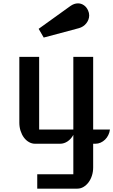

<svg xmlns="http://www.w3.org/2000/svg" viewBox="-20 -846 667 1130"><path d="M93.8 -511.2H210.4V-83.5H411.6V-511.2H528.3V-83.5H627Q625 -66.4 617.4 -51Q609.9 -35.6 598.4 -24.4Q586.9 -13.2 572.3 -6.6Q557.6 0 541.5 0H528.3V139.2Q528.3 165 521 187.7Q513.7 210.4 501 227.3Q488.3 244.1 471.4 254.2Q454.6 264.2 435.5 264.2H199.2V179.7H411.6V-52.2Q398.4 -27.8 377.7 -13.9Q356.9 0 333.5 0H186.5Q167.5 0 150.4 -9.8Q133.3 -19.5 120.8 -36.4Q108.4 -53.2 101.1 -75.7Q93.8 -98.1 93.8 -124ZM207.5 -676.3 393.6 -810.1Q416 -826.2 439 -826.2Q457.5 -826.2 473.4 -815.4Q489.3 -804.7 498.5 -784.2Q504.9 -770 504.9 -755.4Q504.9 -742.2 500.2 -730.2Q495.6 -718.3 487.5 -708.3Q479.5 -698.2 468.3 -690.9Q457 -683.6 444.3 -680.2L237.3 -625Z"/></svg>

Font: Atomic Age
Style: Regular
Weight: 400
Designer: James Grieshaber
Foundry: James Grieshaber
Version: Version 1.008; ttfautohint (v1.4.1) -l 6 -r 46 -G 0 -x 0 -H 